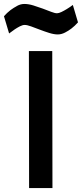

<svg xmlns="http://www.w3.org/2000/svg" viewBox="-72 -950 414 970"><path d="M74 -692H192L193 0H75ZM322 -837Q306 -819 289 -806Q275 -795 256.5 -785.5Q238 -776 220 -776Q201 -776 177 -783.5Q153 -791 129.5 -800Q106 -809 85.5 -816.5Q65 -824 53 -824Q42 -824 28.5 -817Q15 -810 3 -802Q-11 -792 -26 -781L-52 -868Q-37 -885 -19 -899Q-4 -910 14 -920Q32 -930 51 -930Q72 -930 96.5 -922.5Q121 -915 144 -906.5Q167 -898 186 -890.5Q205 -883 216 -883Q225 -883 238.5 -889.5Q252 -896 265 -904Q280 -913 296 -925Z"/></svg>

Font: Panefresco 800wt
Style: Regular
Weight: 800
Designer: Campivisivi
Foundry: Campivisivi & Chank Co
Version: Version 1.001